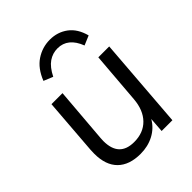

<svg xmlns="http://www.w3.org/2000/svg" viewBox="-210 -868 997 997"><g transform="rotate(-45 288.5 -369.5)"><path d="M519 -503 480 0H401L407 -82Q382 -39 338 -16Q294 7 240 7Q158 7 114 -36.5Q70 -80 70 -164Q70 -183 71 -193L95 -503H176L151 -198Q150 -191 150 -177Q150 -60 260 -60Q328 -60 369 -102Q410 -144 416 -219L439 -503ZM484 -619 432 -597Q398 -686 322 -686Q286 -686 256 -665.5Q226 -645 202 -597L151 -618Q177 -684 223.5 -715Q270 -746 326 -746Q382 -746 424.5 -714.5Q467 -683 484 -619Z"/></g></svg>

Font: Muli
Style: Italic
Weight: 400
Italic angle: -4.541°
Designer: Vernon Adams
Foundry: Vernon Adams
Version: Version 2.001